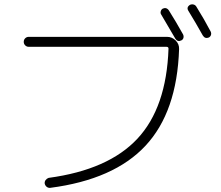

<svg xmlns="http://www.w3.org/2000/svg" viewBox="-20 -860 1040 904"><path d="M115.2 -639.6Q105.5 -639.6 98.6 -646.5Q91.8 -653.3 91.8 -663.1Q91.8 -672.9 98.6 -679.7Q105.5 -686.5 115.2 -686.5H766.6Q790 -686.5 807.1 -669.4Q824.2 -652.3 823.2 -628.9Q813.5 -333 665 -173.8Q516.6 -14.6 216.8 24.4Q207 25.4 199.7 19.5Q192.4 13.7 190.4 3.9Q189.5 -4.9 194.8 -12.2Q200.2 -19.5 209 -22.5Q490.2 -60.5 627 -207Q763.7 -353.5 773.4 -630.9Q773.4 -639.6 763.7 -639.6ZM841.8 -698.2Q845.7 -690.4 843.8 -682.1Q841.8 -673.8 834 -669.9Q816.4 -661.1 805.7 -677.7Q778.3 -724.6 739.3 -791Q734.4 -797.9 736.8 -806.6Q739.3 -815.4 746.1 -819.3Q753.9 -823.2 761.7 -821.3Q769.5 -819.3 775.4 -810.5Q808.6 -757.8 841.8 -698.2ZM934.6 -693.4Q901.4 -752.9 867.2 -808.6Q856.4 -825.2 874 -836.9Q881.8 -840.8 890.6 -838.9Q899.4 -836.9 904.3 -829.1Q941.4 -769.5 971.7 -711.9Q975.6 -704.1 973.6 -696.3Q971.7 -688.5 963.9 -683.6Q945.3 -675.8 934.6 -693.4Z"/></svg>

Font: Rounded Mgen+ 1mn light
Style: Regular
Weight: 200
Designer: [Source Han Sans]
Ryoko NISHIZUKA  (kana & ideographs); Paul D. Hunt (Latin, Greek & Cyrillic); Wenlong ZHANG  (bopomofo
Version: Version 1.059.20150602